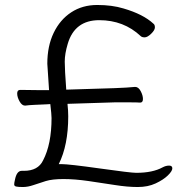

<svg xmlns="http://www.w3.org/2000/svg" viewBox="-20 -734 753 771"><path d="M252 -558Q240 -518 240 -486.5Q240 -455 246 -374L439 -380Q493 -382 522 -385H523Q536 -385 545 -368Q554 -351 554 -336.5Q554 -322 543 -322Q530 -323 502 -323H440L251 -317Q254 -289 254 -267Q254 -151 216 -75H226Q257 -75 381 -57.5Q505 -40 527 -40Q593 -40 633 -62Q646 -69 659 -69Q672 -69 672 -58Q672 -47 654 -29.5Q636 -12 605 2.5Q574 17 533 17Q492 17 441.5 9Q391 1 335.5 -7Q280 -15 235 -15Q190 -15 164 -7Q138 1 115 9Q92 17 72 17Q52 17 44.5 15Q37 13 37 6.5Q37 0 40 -12Q47 -48 67 -48H76Q133 -48 153 -90Q187 -155 187 -260Q187 -274 182 -316L165 -315Q143 -314 119.5 -313Q96 -312 82 -310H80Q68 -310 58.5 -327Q49 -344 49 -358.5Q49 -373 61 -373L142 -372H177Q170 -470 170 -478Q170 -549 195.5 -602Q221 -655 266 -684.5Q311 -714 370.5 -714Q430 -714 476 -700Q555 -677 596 -639Q602 -635 602 -624Q602 -613 587 -598.5Q572 -584 561 -584Q550 -584 545 -589Q477 -653 378.5 -653Q280 -653 252 -558Z"/></svg>

Font: LXGW WenKai
Style: Regular
Weight: 400
Designer: LXGW / Fontworks Inc.
Foundry: LXGW / Fontworks Inc.
Version: Version 1.520; June 14, 2025